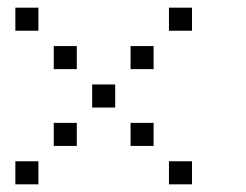

<svg xmlns="http://www.w3.org/2000/svg" viewBox="-20 -500 640 500"><path d="M21 -480Q20 -480 20 -480Q20 -480 20 -479V-421Q20 -420 20 -420Q20 -420 21 -420H79Q80 -420 80 -420Q80 -420 80 -421V-479Q80 -480 80 -480Q80 -480 79 -480ZM421 -480Q420 -480 420 -480Q420 -480 420 -479V-421Q420 -420 420 -420Q420 -420 421 -420H479Q480 -420 480 -420Q480 -420 480 -421V-479Q480 -480 480 -480Q480 -480 479 -480ZM121 -380Q120 -380 120 -380Q120 -380 120 -379V-321Q120 -320 120 -320Q120 -320 121 -320H179Q180 -320 180 -320Q180 -320 180 -321V-379Q180 -380 180 -380Q180 -380 179 -380ZM321 -380Q320 -380 320 -380Q320 -380 320 -379V-321Q320 -320 320 -320Q320 -320 321 -320H379Q380 -320 380 -320Q380 -320 380 -321V-379Q380 -380 380 -380Q380 -380 379 -380ZM221 -280Q220 -280 220 -280Q220 -280 220 -279V-221Q220 -220 220 -220Q220 -220 221 -220H279Q280 -220 280 -220Q280 -220 280 -221V-279Q280 -280 280 -280Q280 -280 279 -280ZM121 -180Q120 -180 120 -180Q120 -180 120 -179V-121Q120 -120 120 -120Q120 -120 121 -120H179Q180 -120 180 -120Q180 -120 180 -121V-179Q180 -180 180 -180Q180 -180 179 -180ZM321 -180Q320 -180 320 -180Q320 -180 320 -179V-121Q320 -120 320 -120Q320 -120 321 -120H379Q380 -120 380 -120Q380 -120 380 -121V-179Q380 -180 380 -180Q380 -180 379 -180ZM21 -80Q20 -80 20 -80Q20 -80 20 -79V-21Q20 -20 20 -20Q20 -20 21 -20H79Q80 -20 80 -20Q80 -20 80 -21V-79Q80 -80 80 -80Q80 -80 79 -80ZM421 -80Q420 -80 420 -80Q420 -80 420 -79V-21Q420 -20 420 -20Q420 -20 421 -20H479Q480 -20 480 -20Q480 -20 480 -21V-79Q480 -80 480 -80Q480 -80 479 -80Z"/></svg>

Font: Doto Medium
Style: Regular
Weight: 500
Monospace: yes
Version: Version 1.000